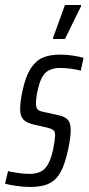

<svg xmlns="http://www.w3.org/2000/svg" viewBox="-37 -735 352 763"><path d="M-17 -5 -5 -55Q5 -52 32 -48Q59 -44 80 -44Q122 -44 142.5 -66.5Q163 -89 174 -140Q182 -184 182 -195Q182 -212 175.5 -217.5Q169 -223 154 -227L97 -240Q68 -247 55.5 -260.5Q43 -274 43 -301Q43 -330 52 -372Q64 -429 83.5 -460.5Q103 -492 131 -505Q159 -518 203 -518Q228 -518 253.5 -514Q279 -510 295 -505L284 -454Q271 -458 247.5 -461.5Q224 -465 202 -465Q165 -465 144.5 -446.5Q124 -428 113 -377Q106 -348 106 -324Q106 -307 112 -300.5Q118 -294 133 -291L196 -277Q220 -272 232 -259.5Q244 -247 244 -218Q244 -189 234 -142Q222 -86 205.5 -54Q189 -22 160.5 -7Q132 8 83 8Q56 8 26.5 3.5Q-3 -1 -17 -5ZM174 -580V-585L221 -715H285V-710L221 -580Z"/></svg>

Font: Saira Ultra Condensed
Style: Italic
Weight: 400
Width: 1
Italic angle: -12°
Designer: Hector Gatti with collaboration of the Omnibus-Type team
Foundry: Omnibus-Type
Version: Version 1.001; ttfautohint (v1.8)